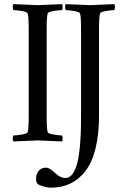

<svg xmlns="http://www.w3.org/2000/svg" viewBox="-20 -666 598 908"><path d="M158.7 -641.6Q172.9 -641.6 272.9 -646.5Q276.4 -642.6 276.1 -632.3Q275.9 -622.1 272.9 -618.2Q258.3 -618.2 232.9 -613.8Q207.5 -609.4 205.6 -602.5Q200.7 -586.9 200.7 -530.3V-113.3Q200.7 -56.6 205.6 -41Q207.5 -34.2 232.9 -29.8Q258.3 -25.4 272.9 -25.4Q275.9 -21.5 276.1 -11.2Q276.4 -1 272.9 2.9Q172.9 -2 158.7 -2Q143.6 -2 43.5 2.9Q40 -1 40.3 -11.2Q40.5 -21.5 43.5 -25.4Q58.1 -25.4 83.5 -29.8Q108.9 -34.2 110.8 -41Q115.7 -56.6 115.7 -113.3V-530.3Q115.7 -586.9 110.8 -602.5Q108.9 -609.4 83.5 -613.8Q58.1 -618.2 43.5 -618.2Q40.5 -622.1 40.3 -632.3Q40 -642.6 43.5 -646.5Q143.6 -641.6 158.7 -641.6ZM406.2 -641.6Q420.4 -641.6 520.5 -646.5Q523.9 -642.6 523.7 -632.3Q523.4 -622.1 520.5 -618.2Q505.9 -618.2 480.5 -613.8Q455.1 -609.4 453.1 -602.5Q448.2 -586.9 448.2 -530.3V-118.2Q448.2 -28.8 431.4 37.6Q414.6 104 383.3 143.8Q352.1 183.6 311.3 202.6Q270.5 221.7 219.7 221.7Q208 221.7 187.3 216.1Q166.5 210.4 158.2 204.1Q150.4 196.3 150.4 181.6Q150.4 157.7 162.6 142.3Q174.8 127 197.3 127Q200.7 127 204.3 127.7Q208 128.4 211.9 130.6Q215.8 132.8 218.5 134.3Q221.2 135.7 225.6 139.2Q230 142.6 231.7 144Q233.4 145.5 238.3 149.9Q243.2 154.3 244.1 155.3Q266.6 175.8 288.1 175.8Q304.7 175.8 317.4 163.3Q330.1 150.9 340.8 120.4Q351.6 89.8 357.4 31Q363.3 -27.8 363.3 -113.3V-530.3Q363.3 -586.9 358.4 -602.5Q356.4 -609.4 331.1 -613.8Q305.7 -618.2 291 -618.2Q288.1 -622.1 287.8 -632.3Q287.6 -642.6 291 -646.5Q391.1 -641.6 406.2 -641.6Z"/></svg>

Font: Amiri
Style: Regular
Weight: 400
Designer: Khaled Hosny
Version: Version 000.108